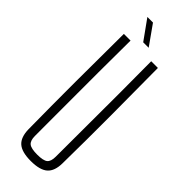

<svg xmlns="http://www.w3.org/2000/svg" viewBox="-311 -967 993 993"><g transform="rotate(45 185.0 -471.0)"><path d="M185 5.5Q119 5.5 90.2 -20Q61.5 -45.5 60.5 -103Q58.5 -280 58.8 -451.8Q59 -623.5 60.5 -800H109.5Q108.5 -682 108.2 -566.2Q108 -450.5 108.2 -335Q108.5 -219.5 108.5 -101.5Q108.5 -67 124.8 -54.2Q141 -41.5 185 -41.5Q229 -41.5 244.8 -54.2Q260.5 -67 260.5 -101.5Q260.5 -219.5 261 -335Q261.5 -450.5 261.5 -566.2Q261.5 -682 260.5 -800H309.5Q311 -623.5 311.5 -451.8Q312 -280 309.5 -103Q309 -45.5 280 -20Q251 5.5 185 5.5ZM162 -840 84.5 -948H125.5L202 -840Z"/></g></svg>

Font: Big Shoulders Text ExtraLight
Style: Regular
Weight: 250
Version: Version 2.002